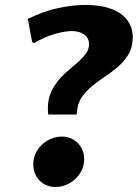

<svg xmlns="http://www.w3.org/2000/svg" viewBox="-20 -745 565 775"><path d="M270.5 -619.6Q257.3 -619.6 239 -616.7Q220.7 -613.8 200.2 -607.7Q179.7 -601.6 158.4 -592.3Q137.2 -583 117.7 -570.8L109.9 -575.2L92.3 -668.5Q155.8 -700.2 215.1 -712.6Q274.4 -725.1 324.7 -725.1Q369.1 -725.1 402.6 -717Q436 -709 459 -694.8Q481.9 -680.7 495.4 -661.4Q508.8 -642.1 513.7 -619.6Q517.1 -600.6 515.1 -581.5Q512.7 -546.4 495.8 -520.8Q479 -495.1 454.8 -474.4Q430.7 -453.6 403.1 -435.3Q375.5 -417 351.3 -397Q327.1 -377 310.3 -352.8Q293.5 -328.6 291 -295.9L289.6 -282.7H174.8Q173.8 -288.6 173.6 -295.4Q173.3 -302.2 173.3 -308.6Q173.3 -344.2 185.5 -371.8Q197.8 -399.4 216.3 -421.4Q234.9 -443.4 256.3 -461.2Q277.8 -479 296.4 -495.6Q314.9 -512.2 327.1 -529.3Q339.4 -546.4 339.4 -566.4Q339.4 -591.3 319.8 -605.5Q300.3 -619.6 270.5 -619.6ZM203.6 9.8Q184.6 9.8 168.2 2.9Q151.9 -3.9 139.9 -16.1Q127.9 -28.3 121.1 -44.9Q114.3 -61.5 114.3 -81.1Q114.3 -105.5 124 -126.2Q133.8 -147 150.1 -161.9Q166.5 -176.8 187.3 -185.3Q208 -193.8 230 -193.8Q249 -193.8 265.6 -186.8Q282.2 -179.7 294.2 -167.5Q306.2 -155.3 313 -138.7Q319.8 -122.1 319.8 -102.5Q319.8 -78.1 309.8 -57.6Q299.8 -37.1 283.4 -22Q267.1 -6.8 246.3 1.5Q225.6 9.8 203.6 9.8Z"/></svg>

Font: Proza Libre
Style: Bold Italic
Weight: 700
Designer: Jasper de Waard
Foundry: Jasper de Waard
Version: Version 1.000; ttfautohint (v1.4.1.8-43bc)